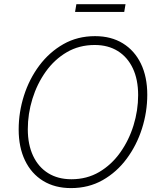

<svg xmlns="http://www.w3.org/2000/svg" viewBox="-20 -915 785 944"><path d="M329.1 9.8Q250 9.8 192.1 -25.6Q134.3 -61 103 -126Q71.8 -190.9 71.8 -278.3Q71.8 -363.3 97.9 -445.1Q124 -526.9 173.3 -592.8Q222.7 -658.7 291.7 -698Q360.8 -737.3 447.3 -737.3Q526.4 -737.3 584 -701.9Q641.6 -666.5 672.9 -601.8Q704.1 -537.1 704.1 -449.2Q704.1 -364.3 678 -282.5Q651.9 -200.7 603 -134.8Q554.2 -68.8 485.1 -29.5Q416 9.8 329.1 9.8ZM331.1 -33.7Q407.2 -33.7 467.8 -69.3Q528.3 -105 571 -165Q613.8 -225.1 636.5 -298.6Q659.2 -372.1 659.2 -447.3Q659.2 -523.9 633.1 -579.1Q606.9 -634.3 559.1 -664.1Q511.2 -693.8 445.8 -693.8Q369.1 -693.8 308.3 -658.2Q247.6 -622.6 204.8 -562.5Q162.1 -502.4 139.4 -429Q116.7 -355.5 116.7 -279.8Q116.7 -204.1 142.8 -148.7Q168.9 -93.3 217 -63.5Q265.1 -33.7 331.1 -33.7ZM597.2 -894.5 590.8 -856.4H349.1L355.5 -894.5Z"/></svg>

Font: Inter 17pt ExtraLight
Style: Italic
Weight: 250
Italic angle: -9.3988°
Version: Version 4.001;git-66647c0bb